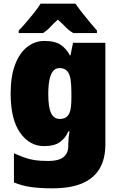

<svg xmlns="http://www.w3.org/2000/svg" viewBox="-20 -786 650 1046"><path d="M222 -563Q281 -563 312.5 -540.5Q344 -518 360 -485H364L378 -553H554V1Q554 79 523 132Q492 185 428.5 212.5Q365 240 265 240Q198 240 149 233Q100 226 56 208V49Q88 63 114 72.5Q140 82 170 86.5Q200 91 244 91Q299 91 325.5 70Q352 49 352 9V-1Q352 -14 353.5 -32Q355 -50 359 -70H352Q339 -37 308.5 -13.5Q278 10 220 10Q141 10 89.5 -63Q38 -136 38 -276Q38 -370 62 -433.5Q86 -497 128 -530Q170 -563 222 -563ZM303 -415Q283 -415 269.5 -399Q256 -383 249.5 -351.5Q243 -320 243 -273Q243 -201 258.5 -169.5Q274 -138 306 -138Q325 -138 337.5 -145.5Q350 -153 357 -167.5Q364 -182 366.5 -204Q369 -226 369 -256V-279Q369 -322 364.5 -352.5Q360 -383 346 -399Q332 -415 303 -415ZM391 -766Q407 -743 428.5 -715.5Q450 -688 471.5 -662.5Q493 -637 508 -620V-606H379Q354 -621 337 -639Q320 -657 295 -679Q270 -657 255 -640Q240 -623 215 -606H82V-620Q100 -638 122 -663.5Q144 -689 165.5 -716Q187 -743 201 -766Z"/></svg>

Font: Noto Sans Display Black
Style: Regular
Weight: 900
Designer: Monotype Design Team
Foundry: Monotype Imaging Inc.
Version: Version 2.003